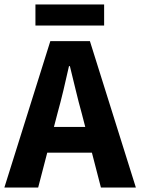

<svg xmlns="http://www.w3.org/2000/svg" viewBox="-26 -835 626 855"><path d="M-6.5 0 198.1 -651.8H374.4L579 0H423.4L338 -330.1Q324.2 -379.3 311.1 -434.3Q298 -489.3 285.2 -540.5H281.2Q269.8 -488.8 256.7 -434.1Q243.6 -379.3 229.9 -330.1L144 0ZM128.5 -155.2V-269.7H442.1V-155.2ZM131.8 -721.3V-815.2H437.7V-721.3Z"/></svg>

Font: SourceSans3VF
Style: Regular
Weight: 200
Designer: Paul D. Hunt
Foundry: Adobe
Version: Version 3.052;hotconv 1.1.0;makeotfexe 2.6.0